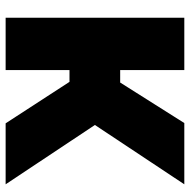

<svg xmlns="http://www.w3.org/2000/svg" viewBox="-16 -674 690 699"><g transform="rotate(90 329.5 -325.0)"><path d="M45 -650.5H235.5V-417H281L428.5 -650.5H651.5L435.5 -325L651.5 0H429.5L278.5 -232.5H235.5V0H45Z"/></g></svg>

Font: Overused Grotesk Black
Style: Regular
Weight: 900
Version: Version 0.004